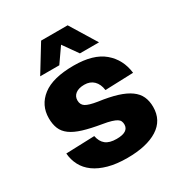

<svg xmlns="http://www.w3.org/2000/svg" viewBox="-178 -873 946 1009"><g transform="rotate(-30 295.0 -368.5)"><path d="M303 12Q238 12 189 -1.5Q140 -15 107 -39Q74 -63 56.5 -96.5Q39 -130 36 -169L209 -175Q216 -139 238.5 -121Q261 -103 304 -103Q377 -103 377 -149Q377 -160 373 -169Q369 -178 358.5 -184.5Q348 -191 328.5 -197Q309 -203 278 -208Q212 -219 168 -232.5Q124 -246 97.5 -265.5Q71 -285 60 -312Q49 -339 49 -375Q49 -454 111 -502Q173 -550 300 -550Q419 -550 480.5 -498Q542 -446 552 -361L381 -355Q376 -393 354.5 -414Q333 -435 298 -435Q264 -435 245 -420.5Q226 -406 226 -381Q226 -355 245.5 -342.5Q265 -330 316 -322Q382 -313 427 -299Q472 -285 500.5 -264.5Q529 -244 541.5 -216.5Q554 -189 554 -153Q554 -72 487.5 -30Q421 12 303 12ZM120 -589 218 -749H379L477 -589H361L298 -678L236 -589Z"/></g></svg>

Font: Geist ExtBd
Style: Regular
Weight: 400
Designer: Basement.studio, Andrés Briganti, Mateo Zaragoza
Foundry: Basement.studio, Vercel, Andrés Briganti, Guido Ferreyra, Mateo Zaragoza
Version: Version 1.401